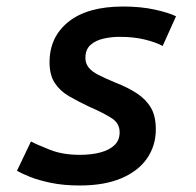

<svg xmlns="http://www.w3.org/2000/svg" viewBox="-20 -555 600 589"><path d="M225 14Q175 14 136.5 6Q98 -2 72 -12.5Q46 -23 32 -31L75 -121Q96 -110 134.5 -95Q173 -80 225 -80Q261 -80 288.5 -87.5Q316 -95 331.5 -110Q347 -125 347 -149Q347 -176 324 -191.5Q301 -207 253 -228Q219 -244 191.5 -260Q164 -276 148 -300.5Q132 -325 132 -364Q132 -442 190.5 -488.5Q249 -535 358 -535Q412 -535 455 -525.5Q498 -516 520 -505L479 -414Q459 -425 425 -433.5Q391 -442 346 -442Q322 -442 297.5 -436.5Q273 -431 257.5 -417Q242 -403 242 -377Q242 -361 251.5 -348.5Q261 -336 281.5 -325.5Q302 -315 333 -302Q372 -287 400 -268.5Q428 -250 443 -224.5Q458 -199 458 -158Q458 -108 431 -69Q404 -30 352 -8Q300 14 225 14Z"/></svg>

Font: Ubuntu Sans Mono Medium
Style: Italic
Weight: 500
Italic angle: -13.5°
Monospace: yes
Designer: Dalton Maag Ltd
Foundry: Dalton Maag Ltd
Version: Version 1.006